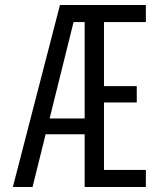

<svg xmlns="http://www.w3.org/2000/svg" viewBox="-20 -750 660 770"><path d="M319.5 0H565V-68.5H397V-339H528.5V-404.5H397V-661.5H565V-730H220.5L31.5 0H110.5L163 -211.5H319.5ZM179 -275 275 -661.5H319.5V-275Z"/></svg>

Font: Monaspace Neon Light
Style: Regular
Weight: 300
Designer: Riley Cran & the Lettermatic Team
Foundry: Lettermatic
Version: Version 1.200 (Monaspace Neon)